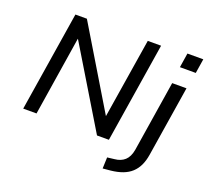

<svg xmlns="http://www.w3.org/2000/svg" viewBox="-149 -898 1374 1274"><g transform="rotate(20 538.5 -261.5)"><path d="M66 0 178 -705H259L598 -142H599L689 -705H783L671 0H587L249 -559H248L160 0ZM949 -614 965 -716H1077L1061 -614ZM697 193 700 114 750 108Q794 104 821.5 79Q849 54 858 3L937 -497H1038L959 1Q952 45 936.5 77.5Q921 110 896 133Q871 156 835 169.5Q799 183 751 188Z"/></g></svg>

Font: Nunito Sans 7pt Medium
Style: Italic
Weight: 500
Italic angle: -9°
Designer: Vernon Adams
Foundry: Vernon Adams
Version: Version 3.101;gftools[0.9.27]